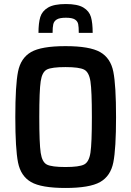

<svg xmlns="http://www.w3.org/2000/svg" viewBox="-20 -925 651 953"><path d="M56 -344Q56 -502 69.5 -569.5Q83 -637 134 -666.5Q185 -696 305 -696Q425 -696 477 -666.5Q529 -637 542.5 -569Q556 -501 556 -344Q556 -187 542.5 -119Q529 -51 477 -21.5Q425 8 305 8Q185 8 134 -21.5Q83 -51 69.5 -118.5Q56 -186 56 -344ZM436 -344Q436 -474 429 -520.5Q422 -567 397.5 -579.5Q373 -592 305 -592Q237 -592 213 -580Q189 -568 182 -521.5Q175 -475 175 -344Q175 -213 182 -166.5Q189 -120 213 -108Q237 -96 305 -96Q373 -96 397.5 -108.5Q422 -121 429 -167.5Q436 -214 436 -344ZM440 -762H371Q371 -791 368 -805.5Q365 -820 351.5 -828.5Q338 -837 307 -837Q276 -837 262 -828.5Q248 -820 244.5 -805Q241 -790 241 -762H171Q171 -811 180 -840.5Q189 -870 218.5 -887.5Q248 -905 307 -905Q365 -905 394 -887.5Q423 -870 431.5 -840.5Q440 -811 440 -762Z"/></svg>

Font: Saira Semi Condensed Medium
Style: Regular
Weight: 500
Width: 4
Designer: Hector Gatti with collaboration of the Omnibus-Type team
Foundry: Omnibus-Type
Version: Version 1.001; ttfautohint (v1.8)